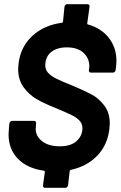

<svg xmlns="http://www.w3.org/2000/svg" viewBox="-20 -814 578 920"><path d="M319 0Q314 2 314 6L306 74Q305 79 301.5 82.5Q298 86 293 86H196Q191 86 188 82.5Q185 79 186 74L195 10Q195 6 191 4Q111 -7 66 -53Q21 -99 21 -171Q21 -181 23 -201L25 -223Q26 -228 30 -231.5Q34 -235 39 -235H143Q148 -235 151 -231.5Q154 -228 153 -223L152 -208Q151 -204 151 -197Q151 -161 182 -137Q213 -113 267 -113Q320 -113 347.5 -138.5Q375 -164 375 -200Q375 -221 361 -236Q347 -251 323.5 -262.5Q300 -274 250 -295Q194 -317 156.5 -338.5Q119 -360 93 -396Q67 -432 67 -484Q67 -492 69 -510Q79 -591 135.5 -642.5Q192 -694 277 -705Q282 -707 282 -711L289 -782Q290 -787 293.5 -790.5Q297 -794 302 -794H399Q404 -794 407 -790.5Q410 -787 409 -782L398 -702Q397 -698 401 -697Q465 -679 501.5 -632.5Q538 -586 538 -521Q538 -513 536 -493L534 -478Q533 -473 529.5 -469.5Q526 -466 521 -466H416Q411 -466 408 -469.5Q405 -473 406 -478L407 -486L408 -497Q408 -535 380 -561Q352 -587 300 -587Q252 -587 224.5 -564Q197 -541 197 -501Q197 -480 210.5 -465Q224 -450 250 -437Q276 -424 329 -403Q388 -378 420.5 -360.5Q453 -343 479.5 -308.5Q506 -274 506 -222Q506 -213 504 -195Q495 -119 446 -68Q397 -17 319 0Z"/></svg>

Font: Barlow
Style: Bold Italic
Weight: 700
Italic angle: -7°
Designer: Jeremy Tribby
Foundry: Tribby Type
Version: Version 1.422